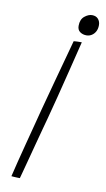

<svg xmlns="http://www.w3.org/2000/svg" viewBox="-89 -834 483 877"><g transform="rotate(10 152.0 -395.0)"><path d="M69 0Q66 0 57.8 -0.2Q49.5 -0.5 41 -1Q32.5 -1.5 29.5 -2Q36.5 -32 46.8 -72.8Q57 -113.5 68.8 -158.5Q80.5 -203.5 91.8 -246.5Q103 -289.5 112 -324.5Q128.5 -387 151.8 -472.5Q175 -558 202.5 -658.5Q205 -659 209.5 -659.2Q214 -659.5 219.5 -659.8Q225 -660 230.2 -660Q235.5 -660 240 -660Q223 -591 206 -522.5Q189 -454 173.8 -394.2Q158.5 -334.5 147 -291.5Q142.5 -275 133.8 -242.8Q125 -210.5 114.8 -171.8Q104.5 -133 94.8 -96.2Q85 -59.5 78 -33.2Q71 -7 69 0ZM265 -790.5Q283.5 -790.5 293.5 -779Q303.5 -767.5 303.5 -750.5Q303.5 -733.5 296.8 -721Q290 -708.5 279 -701.8Q268 -695 255 -695Q238 -695 225.2 -704Q212.5 -713 212.5 -732Q212.5 -761.5 230.2 -776Q248 -790.5 265 -790.5Z"/></g></svg>

Font: Grandstander Thin Thin
Style: Italic
Weight: 250
Italic angle: -15°
Version: Version 1.200